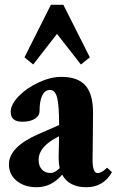

<svg xmlns="http://www.w3.org/2000/svg" viewBox="-20 -765 484 796"><path d="M117.7 -497.6 81.5 -527.3 190.9 -745.1H242.7L352.5 -527.3L315.4 -497.6L216.3 -624.5ZM132.3 11.2Q81.5 11.2 49.3 -15.1Q17.1 -41.5 17.1 -83.5Q17.1 -155.3 138.2 -208.5L225.1 -246.6Q225.1 -328.6 216.8 -360.4Q208.5 -392.1 187 -392.1Q166.5 -392.1 155.3 -369.4Q144 -346.7 144 -305.2Q144 -284.7 124.5 -272.5Q105 -260.3 72.3 -260.3Q24.4 -260.3 24.4 -301.3Q24.4 -332 57.6 -366.2Q90.8 -400.4 140.4 -423.3Q189.9 -446.3 234.4 -446.3Q302.7 -446.3 334.2 -410.6Q365.7 -375 365.7 -298.3Q365.7 -254.9 364.7 -184.3Q363.8 -113.8 363.8 -103.5Q363.3 -79.1 368.4 -63.2Q373.5 -47.4 384.8 -47.4Q401.4 -47.4 423.8 -69.8L444.3 -51.3Q408.7 11.2 337.9 11.2Q265.6 11.2 237.8 -41Q193.4 11.2 132.3 11.2ZM140.1 -103Q140.1 -77.6 153.3 -62.7Q166.5 -47.9 189 -47.9Q208.5 -47.9 227.5 -68.4Q223.1 -86.9 223.1 -109.9Q223.1 -120.1 223.6 -138.4Q224.1 -156.7 224.4 -171.6Q224.6 -186.5 224.6 -200.2L216.8 -195.8Q140.1 -155.8 140.1 -103Z"/></svg>

Font: Elstob Grade
Style: Regular
Weight: 400
Designer: Peter S. Baker
Version: Version 1.015